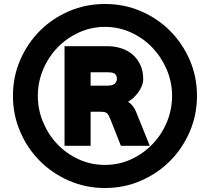

<svg xmlns="http://www.w3.org/2000/svg" viewBox="-20 -882 1054 964"><path d="M969 -401Q969 -305 932.5 -220.5Q896 -136 833.5 -73.5Q771 -11 687 25.5Q603 62 507 62Q411 62 327 25.5Q243 -11 180.5 -73.5Q118 -136 81.5 -220.5Q45 -305 45 -401Q45 -497 81.5 -581Q118 -665 180.5 -727.5Q243 -790 327 -826Q411 -862 507 -862Q603 -862 687 -826Q771 -790 833.5 -727.5Q896 -665 932.5 -581Q969 -497 969 -401ZM844 -401Q844 -470 817 -533Q790 -596 744.5 -643.5Q699 -691 637.5 -719Q576 -747 507 -747Q438 -747 376.5 -719Q315 -691 269 -643.5Q223 -596 196.5 -533Q170 -470 170 -401Q170 -331 196.5 -268Q223 -205 268.5 -157.5Q314 -110 375.5 -82Q437 -54 507 -54Q577 -54 638 -82Q699 -110 745 -157.5Q791 -205 817.5 -268Q844 -331 844 -401ZM732 -150H587L534 -284Q529 -295 525.5 -302Q522 -309 517 -313.5Q512 -318 503.5 -319.5Q495 -321 481 -321H435V-150H304V-650H522Q555 -650 587 -640Q619 -630 643.5 -610Q668 -590 683.5 -558.5Q699 -527 699 -485Q699 -468 692.5 -451.5Q686 -435 675 -419.5Q664 -404 650.5 -391.5Q637 -379 623 -371Q649 -355 663 -321ZM567 -485Q567 -502 558 -510.5Q549 -519 522 -519H435V-452H517Q548 -452 557.5 -463Q567 -474 567 -485Z"/></svg>

Font: TypoPRO Sinkin Sans
Style: 900 X Black
Weight: 950
Designer: Keith Bates
Foundry: K-Type
Version: Sinkin Sans (version 1.0)  by Keith Bates   •   © 2014   www